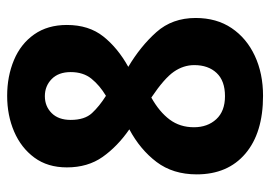

<svg xmlns="http://www.w3.org/2000/svg" viewBox="-132 -632 773 550"><g transform="rotate(-90 255.0 -356.5)"><path d="M256 10Q150 10 90.5 -40.5Q31 -91 31 -180Q31 -248 66.5 -295Q102 -342 160 -373Q111 -407 81 -449.5Q51 -492 51 -552Q51 -607 79 -645Q107 -683 153.5 -703Q200 -723 256 -723Q312 -723 358.5 -703.5Q405 -684 432 -645.5Q459 -607 459 -552Q459 -489 426 -447.5Q393 -406 339 -376Q398 -341 438.5 -295.5Q479 -250 479 -183Q479 -123 450 -80Q421 -37 370.5 -13.5Q320 10 256 10ZM256 -440Q286 -458 305 -481.5Q324 -505 324 -541Q324 -576 304 -595.5Q284 -615 255 -615Q226 -615 206.5 -595.5Q187 -576 187 -541Q187 -501 206.5 -480Q226 -459 256 -440ZM255 -99Q299 -99 321.5 -123Q344 -147 344 -187Q344 -218 325 -245.5Q306 -273 251 -310Q210 -287 188 -257.5Q166 -228 166 -188Q166 -149 189 -124Q212 -99 255 -99Z"/></g></svg>

Font: Noto Sans Gurmukhi UI SemiCondensed
Style: Bold
Weight: 700
Width: 4
Designer: Jelle Bosma - Monotype Design Team
Foundry: Monotype Imaging Inc.
Version: Version 2.004; ttfautohint (v1.8.4.7-5d5b)